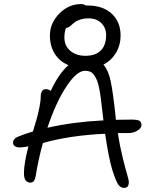

<svg xmlns="http://www.w3.org/2000/svg" viewBox="-20 -935 753 939"><path d="M43.9 -235.8Q43.9 -247.1 50 -254.4Q56.2 -261.7 71.8 -268.1Q107.9 -282.2 141.1 -292Q154.8 -336.9 160.4 -356.9Q166 -377 172.6 -409.2Q179.2 -441.4 179.2 -463.9Q179.2 -480 185.8 -489.5Q192.4 -499 204.1 -499Q217.8 -499 228 -490.2Q266.6 -574.2 314.9 -616.2Q271 -634.8 247.6 -672.4Q224.1 -710 224.1 -761.2Q224.1 -821.8 269.8 -868.4Q315.4 -915 376 -915Q392.1 -915 398.9 -908.2H407.2Q483.4 -908.2 526.6 -867.9Q569.8 -827.6 569.8 -761.2Q569.8 -714.4 547.1 -676.5Q524.4 -638.7 485.8 -619.1Q509.8 -591.8 521 -539.3Q532.2 -486.8 543.9 -378.9Q544.4 -374 545.4 -364Q546.4 -354 546.9 -349.1Q571.8 -350.1 623 -350.1Q652.8 -350.1 662.4 -344Q671.9 -337.9 671.9 -323.2Q671.9 -308.6 652.3 -296.4Q632.8 -284.2 606.9 -284.2H556.2Q566.4 -218.3 580.1 -163.6Q593.8 -108.9 601.8 -82Q609.9 -55.2 609.9 -43.9Q609.9 -16.1 586.9 -16.1Q568.4 -16.1 557.1 -34.2Q545.9 -52.2 529.8 -102.1Q511.7 -160.2 494.1 -280.8Q325.7 -273.4 189.9 -235.8Q167.5 -155.8 154.8 -75.2Q149.9 -42 129.9 -42Q113.8 -42 105.5 -52.5Q97.2 -63 97.2 -88.9Q97.2 -136.7 119.1 -219.2Q91.3 -213.9 76.2 -213.9Q61 -213.9 52.5 -220.5Q43.9 -227.1 43.9 -235.8ZM294.9 -752Q294.9 -710.9 323.7 -686.5Q352.5 -662.1 397.9 -662.1Q447.3 -662.1 473.1 -688.2Q499 -714.4 499 -763.2Q499 -798.8 475.6 -822Q452.1 -845.2 413.1 -845.2Q387.7 -845.2 368.4 -837.9Q349.1 -830.6 340.3 -822Q331.5 -813.5 322 -806.2Q312.5 -798.8 304.2 -798.8H303.2Q294.9 -780.3 294.9 -752ZM396 -588.9Q355 -588.9 304 -511Q252.9 -433.1 211.9 -310.1Q337.4 -338.9 485.8 -346.2Q481.9 -375 481 -387.2Q476.6 -426.8 473.4 -451.7Q470.2 -476.6 465.3 -501.7Q460.4 -526.9 454.6 -541.3Q448.7 -555.7 440.4 -567.6Q432.1 -579.6 421.4 -584.2Q410.6 -588.9 396 -588.9Z"/></svg>

Font: Shantell Sans Irregular
Style: Regular
Weight: 300
Designer: Stephen Nixon, Anya Danilova, Shantell Martin
Foundry: Arrow Type
Version: Version 1.006;[9816181b4]